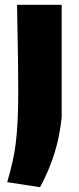

<svg xmlns="http://www.w3.org/2000/svg" viewBox="-20 -560 329 800"><path d="M10 199Q23 154 32 115Q41 76 46 34Q51 -8 53.5 -59Q56 -110 56 -179Q56 -223 55 -313.5Q54 -404 51 -540H237V-72Q229 8 207 78.5Q185 149 147 220Z"/></svg>

Font: Encode Sans Narrow
Style: ExtraBold
Weight: 800
Designer: Pablo Impallari, Andres Torresi
Foundry: Pablo Impallari, Andres Torresi
Version: Version 1.000; ttfautohint (v1.00) -l 8 -r 50 -G 200 -x 14 -